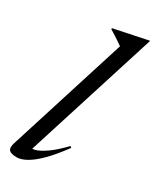

<svg xmlns="http://www.w3.org/2000/svg" viewBox="-193 -790 695 854"><g transform="rotate(30 154.5 -362.5)"><path d="M205 -647.5Q196 -654 184.8 -661.5Q173.5 -669 160.5 -677.5Q147.5 -686 133 -694.5L134 -699.5L305 -735H309L90 -43L81 -60.5Q90.5 -55 110.8 -60.5Q131 -66 162.5 -87.8Q194 -109.5 236.5 -153.5L243 -147.5Q201.5 -91 166.8 -56.2Q132 -21.5 103.8 -5.8Q75.5 10 53.5 10Q23.5 10 13.8 -1.2Q4 -12.5 13 -39.5Z"/></g></svg>

Font: Newsreader 60pt
Style: Italic
Weight: 400
Italic angle: -17°
Designer: Hugues Gentile
Foundry: Production Type
Version: Version 1.003